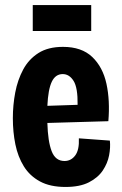

<svg xmlns="http://www.w3.org/2000/svg" viewBox="-20 -728 485 762"><path d="M240 14Q179 14 138.5 -8Q98 -30 74.5 -68Q51 -106 41 -155Q31 -204 31 -259Q31 -311 40.5 -361Q50 -411 72 -452Q94 -493 132.5 -517.5Q171 -542 230 -542Q304 -542 346 -502Q388 -462 402.5 -395.5Q417 -329 410 -247L168 -240Q170 -167 185 -128Q200 -89 236 -89Q262 -89 278.5 -111Q295 -133 293 -179L416 -170Q419 -143 413 -111.5Q407 -80 388 -51.5Q369 -23 333 -4.5Q297 14 240 14ZM229 -434Q200 -434 185.5 -403.5Q171 -373 168 -308L288 -312Q289 -380 272 -407Q255 -434 229 -434ZM110 -605V-708H342V-605Z"/></svg>

Font: Bricolage Grotesque 12pt Condensed Bricolage Grotesque 10pt Condensed Regular
Style: Bold
Weight: 700
Width: 3
Designer: Mathieu Triay
Foundry: Atelier Triay
Version: Version 1.001; ttfautohint (v1.8.4.7-5d5b);gftools[0.9.33.de